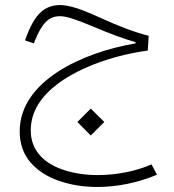

<svg xmlns="http://www.w3.org/2000/svg" viewBox="-20 -411 687 756"><path d="M337.4 122.6 390.6 69.3 337.4 16.6 284.7 69.3ZM216.8 -391.1C186 -391.1 159.7 -381.3 138.7 -361.3C117.7 -341.3 98.6 -307.6 81.5 -260.3L78.6 -252L113.3 -240.2L116.2 -248C145 -319.8 171.9 -347.2 216.3 -347.2C240.2 -347.2 276.9 -335.9 349.6 -305.2C417.5 -276.4 467.3 -258.3 513.7 -245.1V-240.2C303.2 -204.6 57.6 -91.3 57.6 106C57.6 154.8 71.8 195.3 99.6 228C127.4 260.3 165 284.7 211.4 300.8C257.8 316.9 308.1 325.2 363.3 325.2C440.9 325.2 523.4 308.6 598.1 276.9L576.7 236.3C512.7 264.2 437 278.3 364.3 278.3C317.4 278.3 273.9 272 234.4 259.3C154.3 233.9 101.1 182.6 101.1 102.5C101.1 28.8 141.6 -31.2 206.1 -80.1C301.3 -151.9 443.4 -196.3 562 -211.9L565.4 -270C535.6 -277.8 506.3 -287.1 476.6 -298.3C446.8 -309.6 411.1 -324.2 369.6 -343.3C328.1 -362.3 295.9 -375 273.4 -381.3C251 -387.7 231.9 -391.1 216.8 -391.1Z"/></svg>

Font: Estedad ExtraLight
Style: Regular
Weight: 200
Designer: Amin Abedi
Version: Version 7.3